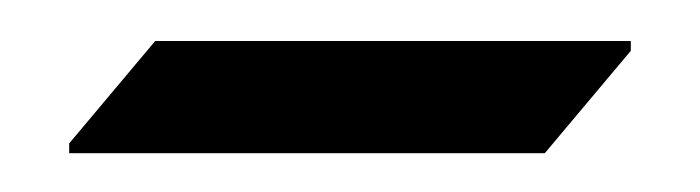

<svg xmlns="http://www.w3.org/2000/svg" viewBox="-20 -707 350 96"><path d="M57.6 -686.5H295.4V-681.6L252.4 -630.4H14.6V-635.3Z"/></svg>

Font: Gothica
Style: Book
Weight: 400
Designer: Wojciech Kalinowski "wmk69" (wmk69@o2.pl)
Foundry: Wojciech Kalinowski "wmk69" (wmk69@o2.pl)
Version: Version 2.1.0; 2021-05-14